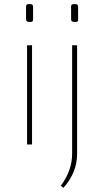

<svg xmlns="http://www.w3.org/2000/svg" viewBox="-20 -699 477 929"><path d="M128 -679Q140 -679 140 -666V-604Q140 -593 130 -593H120Q106 -593 106 -606V-668Q106 -679 118 -679ZM346 -679Q358 -679 358 -666V-604Q358 -593 348 -593H338Q324 -593 324 -606V-668Q324 -679 336 -679ZM111 0V-480H135V0ZM353 47Q353 135 287 210L274 200Q329 126 329 45V-480H353Z"/></svg>

Font: Taylor Sans Thin
Style: Regular
Weight: 100
Italic angle: -8°
Designer: Natanael Gama
Version: Version 1.001 September 8, 2015